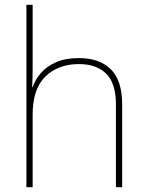

<svg xmlns="http://www.w3.org/2000/svg" viewBox="-20 -780 613 800"><path d="M116 -496Q116 -474 115.5 -456.5Q115 -439 114 -417H116Q127 -449 151 -476.5Q175 -504 214 -521Q253 -538 309 -538Q395 -538 442 -491Q489 -444 489 -346V0H463V-345Q463 -433 422.5 -473Q382 -513 309 -513Q223 -513 169.5 -461.5Q116 -410 116 -302V0H90V-760H116Z"/></svg>

Font: Noto Sans Sinhala UI Thin
Style: Regular
Weight: 100
Designer: Jelle Bosma - Monotype Design Team
Foundry: Monotype Imaging Inc.
Version: Version 2.006; ttfautohint (v1.8.4.7-5d5b)